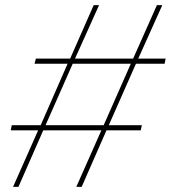

<svg xmlns="http://www.w3.org/2000/svg" viewBox="-20 -730 667 750"><path d="M623 -481H511L405 -241H534L530 -221H396L299 0H278L376 -221H149L52 0H31L129 -221H22L26 -241H139L244 -481H115L120 -501H254L346 -710H367L273 -501H500L593 -710H614L520 -501H627ZM385 -241 491 -481H264L158 -241Z"/></svg>

Font: Raleway-v4020 Thin
Style: Italic
Weight: 250
Italic angle: -12°
Designer: Matt McInerney, Pablo Impallari, Rodrigo Fuenzalida
Foundry: Matt McInerney, Pablo Impallari, Rodrigo Fuenzalida
Version: Version 4.020;PS 004.020;hotconv 1.0.88;makeotf.lib2.5.64775